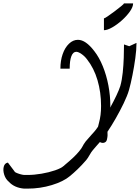

<svg xmlns="http://www.w3.org/2000/svg" viewBox="-346 -771 829 1138"><path d="M-203 347Q-261 342 -294 306Q-313 290 -321 264.5Q-329 239 -324 218Q-319 197 -301 193H-299L-259 246Q-260 248 -250.5 252.5Q-241 257 -227.5 261Q-214 265 -203 266H-183Q-144 266 -100 258.5Q-56 251 -19.5 238.5Q17 226 32 212H34V211H33Q68 182 88.5 162.5Q109 143 122 127Q138 108 143 97Q148 86 162 67Q181 44 197 27Q213 10 223 -3Q226 -7 229 -11.5Q232 -16 235 -20L240 -40Q247 -66 250 -90Q253 -114 253 -143Q253 -224 232 -295.5Q211 -367 170 -419Q156 -438 137 -451Q118 -464 106 -464Q87 -464 77 -438Q67 -412 67 -364H12Q12 -412 25.5 -450.5Q39 -489 63 -512Q87 -535 116 -535Q162 -535 213 -468Q242 -431 263.5 -378Q285 -325 296.5 -264.5Q308 -204 308 -143L307 -133Q328 -171 344 -205Q360 -239 367 -261Q377 -297 381.5 -341Q386 -385 387.5 -429Q389 -473 389 -507H391L420 -497L461 -516H463Q463 -477 456 -426Q449 -375 439 -325Q429 -275 419 -239Q409 -204 387 -158.5Q365 -113 339.5 -68.5Q314 -24 291 10Q292 20 291.5 31Q291 42 289 50Q287 69 273.5 74Q260 79 246 71Q234 85 223.5 96.5Q213 108 205 118Q194 131 184.5 148.5Q175 166 164 179Q139 208 114 232Q89 256 68 273Q30 305 -39 326Q-108 347 -183 347ZM270 -592V-662Q274 -662 292.5 -674.5Q311 -687 333.5 -704Q356 -721 372.5 -734.5Q389 -748 389 -751H443Q443 -730 424 -703Q405 -676 376.5 -650.5Q348 -625 319 -608.5Q290 -592 270 -592Z"/></svg>

Font: Syne Tactile
Style: Regular
Weight: 400
Designer: Lucas Descroix
Foundry: Bonjour Monde
Version: Version 2.100; ttfautohint (v1.8.3)